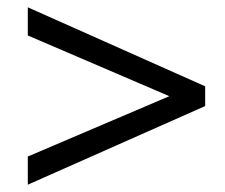

<svg xmlns="http://www.w3.org/2000/svg" viewBox="-20 -499 614 525"><path d="M56 -71 443 -236 56 -402V-479L541 -263V-209L56 6Z"/></svg>

Font: Osterbar
Style: Regular
Weight: 500
Width: 3
Designer: Peter Wiegel, Basierend auf Erbar schmal-halbfette Grotesk v. Jacob Erbar
Foundry: Peter Wiegel
Version: Version 1.0